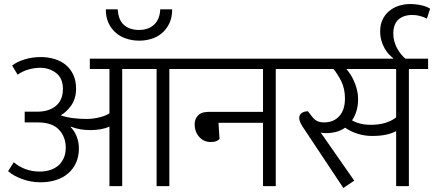

<svg xmlns="http://www.w3.org/2000/svg" viewBox="-20 -920 2146 949"><path d="M831 -874Q831 -833 816.5 -803.5Q802 -774 779 -755Q756 -736 727 -727.5Q698 -719 669 -719Q636 -719 606 -728.5Q576 -738 553 -757.5Q530 -777 516.5 -806Q503 -835 503 -874H562Q565 -820 593.5 -796Q622 -772 667 -772Q714 -772 742 -798.5Q770 -825 772 -874ZM40 -596Q64 -615 102 -626.5Q140 -638 181 -638Q218 -638 250.5 -628Q283 -618 306 -598.5Q329 -579 342.5 -550Q356 -521 356 -482Q356 -433 332.5 -399.5Q309 -366 280 -350Q309 -340 342.5 -336Q376 -332 407 -332Q441 -332 473.5 -340.5Q506 -349 521 -360V-579H424V-630H912V-579H817V0H754V-579H584V0H521V-294Q482 -277 427 -277Q402 -277 379.5 -280.5Q357 -284 330 -294L329 -292Q349 -272 359.5 -244Q370 -216 370 -187Q370 -148 356.5 -117Q343 -86 318 -64Q293 -42 258 -30.5Q223 -19 180 -19Q133 -19 89.5 -35Q46 -51 20 -74L48 -118Q74 -96 106 -84Q138 -72 177 -72Q203 -72 226 -79Q249 -86 266.5 -100.5Q284 -115 294.5 -137.5Q305 -160 305 -190Q305 -243 271.5 -279Q238 -315 166 -315H102V-368H160Q220 -367 255.5 -396Q291 -425 291 -480Q291 -533 257.5 -559Q224 -585 178 -585Q152 -585 122.5 -577Q93 -569 67 -551Z M1280 -367V-579H892V-630H1438V-579H1343V0H1280V-313H1060L1065 -233Q1061 -228 1050.5 -223Q1040 -218 1022 -218Q987 -218 964.5 -243.5Q942 -269 942 -306Q942 -331 958.5 -349Q975 -367 1009 -367Z M1731 -27 1677 9 1489 -274Q1472 -298 1465.5 -312Q1459 -326 1459 -337Q1459 -353 1471.5 -361.5Q1484 -370 1502 -370L1519 -348Q1533 -329 1547 -322Q1561 -315 1582 -315Q1629 -315 1657 -346Q1685 -377 1685 -433Q1685 -482 1666.5 -519Q1648 -556 1628 -579H1419V-630H2096V-579H2001V0H1938V-272Q1918 -261 1889 -254.5Q1860 -248 1818 -248Q1783 -248 1747.5 -259Q1712 -270 1686 -289Q1649 -262 1590 -262Q1575 -262 1565 -265ZM1812 -303Q1855 -303 1887 -313.5Q1919 -324 1938 -340V-579H1692Q1701 -569 1711.5 -553Q1722 -537 1730.5 -517.5Q1739 -498 1744.5 -476Q1750 -454 1750 -430Q1750 -369 1720 -325Q1759 -303 1812 -303Z M1923 -626V-633Q1913 -640 1901.5 -652.5Q1890 -665 1880.5 -682Q1871 -699 1865 -720Q1859 -741 1859 -766Q1859 -797 1870.5 -822Q1882 -847 1902.5 -864.5Q1923 -882 1950 -891Q1977 -900 2007 -900Q2036 -900 2062.5 -894Q2089 -888 2106 -877L2090 -828Q2075 -836 2056.5 -841Q2038 -846 2018 -846Q1974 -846 1949 -823Q1924 -800 1924 -754Q1924 -733 1929.5 -714Q1935 -695 1944 -679Q1953 -663 1963.5 -650.5Q1974 -638 1984 -630Z"/></svg>

Font: Mukta Light
Style: Regular
Weight: 300
Designer: Girish Dalvi and Yashodeep Gholap
Foundry: Ek Type
Version: Version 2.538;PS 1.002;hotconv 16.6.51;makeotf.lib2.5.65220;